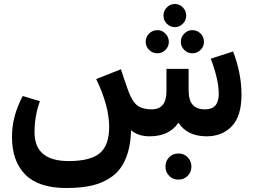

<svg xmlns="http://www.w3.org/2000/svg" viewBox="-20 -683 1280 962"><path d="M896 -564Q879 -547 856 -547Q833 -547 816 -564Q799 -581 799 -605Q799 -629 816 -646Q833 -663 856 -663Q879 -663 896 -646Q913 -629 913 -605Q913 -581 896 -564ZM769 -416Q744 -416 727 -433Q710 -450 710 -473Q710 -498 727 -515Q744 -532 769 -532Q792 -532 809 -514.5Q826 -497 826 -473Q826 -450 809 -433Q792 -416 769 -416ZM886 -473Q886 -497 903 -514.5Q920 -532 943 -532Q968 -532 985 -515Q1002 -498 1002 -473Q1002 -450 985 -433Q968 -416 943 -416Q920 -416 903 -433Q886 -450 886 -473ZM1148 -425Q1190 -315 1190 -209Q1190 -101 1141.5 -50.5Q1093 0 1015 0Q919 0 874 -68Q828 0 729 0Q673 0 637 -30Q634 54 610 111.5Q586 169 542 201Q498 233 443 246Q388 259 312 259Q174 259 107 192Q40 125 40 2Q40 -101 94 -202L180 -176Q153 -102 153 -20Q153 124 324 124Q433 124 480 84.5Q527 45 527 -47Q527 -152 462 -287L586 -336Q599 -294 622 -230Q643 -172 669.5 -153.5Q696 -135 740 -135Q814 -135 814 -226V-338H925V-232Q925 -181 945.5 -158Q966 -135 1008 -135Q1076 -135 1076 -213Q1076 -284 1036 -389ZM939 152Q939 179 920.5 198Q902 217 874 217Q846 217 827.5 198Q809 179 809 152Q809 124 827.5 105Q846 86 874 86Q902 86 920.5 105Q939 124 939 152Z"/></svg>

Font: FiraGO SemiBold
Style: Regular
Weight: 600
Designer: bBox Type
Foundry: bBox Type GmbH
Version: Version 1.001;PS 001.001;hotconv 1.0.88;makeotf.lib2.5.64775